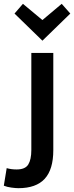

<svg xmlns="http://www.w3.org/2000/svg" viewBox="-88 -799 388 1005"><path d="M8 186Q-5 186 -28 183Q-51 180 -68 173L-53 81Q-30 88 -1 88Q44 88 60 62Q76 36 76 -14V-522H191V-13Q191 88 146 137Q101 186 8 186ZM134 -586 -12 -728 32 -779 134 -694 235 -779 280 -728Z"/></svg>

Font: Ubuntu Sans SemiBold
Style: Regular
Weight: 600
Designer: Dalton Maag Ltd
Foundry: Dalton Maag Ltd
Version: Version 1.006; ttfautohint (v1.8.4.7-5d5b)